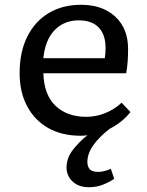

<svg xmlns="http://www.w3.org/2000/svg" viewBox="-20 -553 615 802"><path d="M352 229Q308 229 283 205Q258 181 258 147Q258 106 285.5 71.5Q313 37 345 12Q338 13 331 13.5Q324 14 317 14Q239 14 182 -18Q125 -50 93.5 -109Q62 -168 62 -247Q62 -336 94 -400Q126 -464 183.5 -498.5Q241 -533 319 -533Q408 -533 461.5 -483.5Q515 -434 515 -349Q515 -323 513.5 -298.5Q512 -274 507 -247H161Q164 -156 212.5 -110.5Q261 -65 340 -65Q381 -65 419.5 -80.5Q458 -96 488 -124L525 -85Q490 -41 438 -15Q394 19 369.5 54Q345 89 345 123Q345 143 355 154Q365 165 390 165Q404 165 418.5 161Q433 157 443 152L457 194Q438 207 411 218Q384 229 352 229ZM161 -310H418Q421 -330 421 -353Q421 -408 392.5 -438Q364 -468 309 -468Q248 -468 208.5 -427.5Q169 -387 161 -310Z"/></svg>

Font: Literata 7pt
Style: Regular
Weight: 400
Designer: Latin by Veronika Burian and Jose Scaglione. Greek by Irene Vlachou. Cyrillic by Vera Evstafieva.
Foundry: TypeTogether
Version: Version 3.002